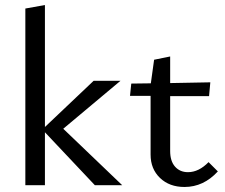

<svg xmlns="http://www.w3.org/2000/svg" viewBox="-20 -738 898 765"><path d="M358 0 159 -211V0H81V-704L159 -718V-232L353 -416H460L232 -225L467 0Z M848 -55Q791 7 715 7Q655 7 617.5 -29Q580 -65 580 -122V-356H498L503 -405L581 -406L594 -500L658 -513V-407L818 -410L813 -355H658V-136Q658 -96 677.5 -74Q697 -52 729 -52Q772 -52 811 -92Z"/></svg>

Font: Ysabeau Medium
Style: Regular
Weight: 500
Designer: Christian Thalmann (Catharsis Fonts)
Version: Version 0.003